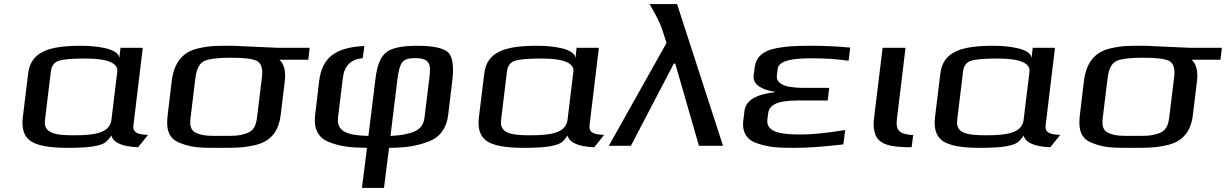

<svg xmlns="http://www.w3.org/2000/svg" viewBox="-20 -720 6053 948"><path d="M639 -103 685 -484H575L569 -432C569 -481 455 -494 381 -494C228 -494 132 -468 119 -357L93 -144C85 -85 99 -45 132 -23C165 -1 225 10 313 10C368 10 410 8 439 3C496 -7 506 -16 530 -51C539 -16 583 4 662 7L711 -54C659 -56 634 -65 639 -103ZM344 -52C252 -52 194 -62 202 -127L231 -366C234 -393 246 -411 268 -419C289 -427 334 -431 401 -431C511 -431 564 -409 559 -366L530 -127C521 -61 441 -52 344 -52Z M1129 -494C1050 -494 1019 -495 958 -481C876 -462 839 -405 828 -321L808 -153C799 -82 812 -35 869 -14C929 10 971 10 1067 10C1143 10 1178 10 1237 -3C1318 -21 1356 -72 1366 -153L1386 -319C1392 -368 1383 -403 1360 -425H1502L1509 -484H1351C1330 -484 1151 -494 1129 -494ZM1249 -140C1244 -100 1233 -74 1198 -62C1158 -48 1133 -49 1074 -49C1014 -49 989 -48 953 -62C921 -74 916 -100 921 -140L945 -336C951 -381 965 -408 989 -419C1013 -430 1057 -435 1121 -435C1185 -435 1228 -430 1249 -419C1270 -408 1279 -381 1273 -336Z M1767 208H1876L1901 10C1985 9 2033 2 2093 -20C2152 -41 2185 -87 2193 -153L2213 -321C2222 -393 2215 -440 2192 -462C2168 -483 2119 -494 2041 -494C1968 -494 1916 -484 1889 -463C1860 -442 1842 -399 1834 -332L1799 -49C1705 -51 1640 -66 1649 -140L1673 -336C1680 -395 1712 -427 1771 -433L1779 -493C1641 -486 1571 -440 1556 -321L1536 -153C1528 -86 1549 -41 1603 -19C1659 3 1707 9 1792 10ZM2100 -336 2076 -140C2072 -106 2055 -83 2027 -71C1997 -58 1958 -51 1908 -49L1943 -334C1948 -372 1955 -398 1966 -412C1976 -426 1997 -433 2028 -433C2104 -433 2108 -403 2100 -336Z M2891 -103 2937 -484H2827L2821 -432C2821 -481 2707 -494 2633 -494C2480 -494 2384 -468 2371 -357L2345 -144C2337 -85 2351 -45 2384 -23C2417 -1 2477 10 2565 10C2620 10 2662 8 2691 3C2748 -7 2758 -16 2782 -51C2791 -16 2835 4 2914 7L2963 -54C2911 -56 2886 -65 2891 -103ZM2596 -52C2504 -52 2446 -62 2454 -127L2483 -366C2486 -393 2498 -411 2520 -419C2541 -427 2586 -431 2653 -431C2763 -431 2816 -409 2811 -366L2782 -127C2773 -61 2693 -52 2596 -52Z M3323 -700H3187C3218 -647 3240 -605 3250 -573L3271 -508L2986 0H3095L3307 -406H3314L3431 0H3550Z M3769 -131 3773 -162C3780 -220 3863 -224 3936 -224H4067L4074 -286H3964C3890 -286 3809 -291 3816 -350L3820 -380C3824 -415 3876 -432 3976 -432H3996C4055 -432 4113 -428 4170 -420L4178 -485C4115 -491 4051 -494 3985 -494C3925 -494 3877 -492 3844 -487C3766 -477 3715 -454 3706 -385L3701 -346C3696 -298 3752 -274 3806 -267V-265C3712 -254 3662 -223 3656 -174L3650 -124C3643 -63 3670 -26 3725 -10C3783 8 3823 10 3905 10C3969 10 4049 4 4144 -7L4153 -78C4061 -63 3990 -56 3938 -56C3851 -56 3760 -61 3769 -131Z M4409 -136 4451 -484H4338L4296 -141C4292 -108 4293 -82 4300 -62C4317 -3 4384 7 4481 7L4489 -53C4419 -57 4401 -76 4409 -136Z M5143 -103 5189 -484H5079L5073 -432C5073 -481 4959 -494 4885 -494C4732 -494 4636 -468 4623 -357L4597 -144C4589 -85 4603 -45 4636 -23C4669 -1 4729 10 4817 10C4872 10 4914 8 4943 3C5000 -7 5010 -16 5034 -51C5043 -16 5087 4 5166 7L5215 -54C5163 -56 5138 -65 5143 -103ZM4848 -52C4756 -52 4698 -62 4706 -127L4735 -366C4738 -393 4750 -411 4772 -419C4793 -427 4838 -431 4905 -431C5015 -431 5068 -409 5063 -366L5034 -127C5025 -61 4945 -52 4848 -52Z M5633 -494C5554 -494 5523 -495 5462 -481C5380 -462 5343 -405 5332 -321L5312 -153C5303 -82 5316 -35 5373 -14C5433 10 5475 10 5571 10C5647 10 5682 10 5741 -3C5822 -21 5860 -72 5870 -153L5890 -319C5896 -368 5887 -403 5864 -425H6006L6013 -484H5855C5834 -484 5655 -494 5633 -494ZM5753 -140C5748 -100 5737 -74 5702 -62C5662 -48 5637 -49 5578 -49C5518 -49 5493 -48 5457 -62C5425 -74 5420 -100 5425 -140L5449 -336C5455 -381 5469 -408 5493 -419C5517 -430 5561 -435 5625 -435C5689 -435 5732 -430 5753 -419C5774 -408 5783 -381 5777 -336Z"/></svg>

Font: Gamestation Extended
Style: Italic
Weight: 400
Width: 7
Designer: Jonas Hecksher
Foundry: Jonas Hecksher, Playtypeª, e-types AS
Version: Version 1.003